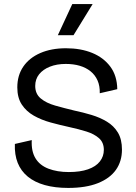

<svg xmlns="http://www.w3.org/2000/svg" viewBox="-20 -910 670 943"><path d="M315 13Q250 13 200 -1Q150 -15 116.5 -42.5Q83 -70 67 -110Q51 -150 53 -203L136 -222Q133 -168 154 -133Q175 -98 218 -81.5Q261 -65 318 -65Q374 -65 412.5 -78.5Q451 -92 470.5 -117Q490 -142 490 -174Q490 -210 466.5 -231Q443 -252 404.5 -264Q366 -276 320 -286Q274 -296 228.5 -308.5Q183 -321 146 -342Q109 -363 87 -396.5Q65 -430 65 -481Q65 -540 94.5 -583Q124 -626 178 -649.5Q232 -673 304 -673Q377 -673 433 -650Q489 -627 522 -582.5Q555 -538 556 -472L470 -452Q471 -488 459 -515Q447 -542 424.5 -560Q402 -578 371.5 -587Q341 -596 303 -596Q259 -596 225 -582.5Q191 -569 172 -545Q153 -521 153 -488Q153 -449 180 -426.5Q207 -404 251 -391.5Q295 -379 345 -367Q388 -358 429.5 -345.5Q471 -333 505 -312.5Q539 -292 559 -259Q579 -226 579 -175Q579 -118 549.5 -76Q520 -34 461 -10.5Q402 13 315 13ZM341 -737H264L335 -890H435Z"/></svg>

Font: Bricolage Grotesque 20pt
Style: Regular
Weight: 400
Version: Version 1.001;gftools[0.9.33.dev8+g029e19f]